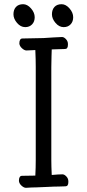

<svg xmlns="http://www.w3.org/2000/svg" viewBox="-20 -887 415 913"><path d="M148 -649Q118 -647 106 -647Q96 -647 84.5 -657.5Q73 -668 72 -680Q72 -704 87 -704L187 -706L234 -709L275 -711Q284 -711 293.5 -701Q303 -691 303 -678V-674Q303 -654 289 -654L226 -652Q226 -634 225 -621L224 -568V-126Q224 -97 226 -55Q259 -58 277 -58Q286 -58 295.5 -48Q305 -38 305 -25V-21Q305 -1 291 -1L260 0Q237 0 201 2L153 4Q133 4 105 6Q95 7 83 -3.5Q71 -14 70 -27Q70 -51 85 -51Q124 -51 148 -52Q150 -90 150 -127V-569Q150 -603 148 -649ZM227 -819Q227 -841 239 -854Q251 -867 273 -867Q293 -867 310.5 -847Q328 -827 328 -805Q328 -784 315.5 -771Q303 -758 283 -758Q261 -758 244 -778Q227 -798 227 -819ZM90 -867Q110 -867 127.5 -847Q145 -827 145 -805Q145 -784 132.5 -771Q120 -758 100 -758Q78 -758 61 -778Q44 -798 44 -819Q44 -841 56 -854Q68 -867 90 -867Z"/></svg>

Font: ToneOZ-Pinyin-WenKai-Regular
Style: Regular
Weight: 400
Designer: Fontworks Inc.
Foundry: ToneOZ
Version: Version 0.240331